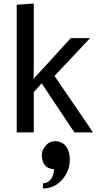

<svg xmlns="http://www.w3.org/2000/svg" viewBox="-20 -753 581 1092"><path d="M75 0ZM509 0H403L217 -279L172 -229V0H75V-726L172 -733V-382Q172 -370 171.5 -343.5Q171 -317 171 -305Q187 -322 216 -354Q245 -386 255 -396L382 -536H492L290 -321ZM293 50Q332 50 354.5 78.5Q377 107 377 155Q377 220 333 269.5Q289 319 224 319V290Q252 289 269.5 266Q287 243 287 209Q218 206 218 126Q218 102 239.5 76Q261 50 293 50Z"/></svg>

Font: Myanmar Chatu
Style: Regular
Weight: 400
Designer: Danh Hong
Foundry: Google Inc.
Version: Version 2.00 November 20, 2015